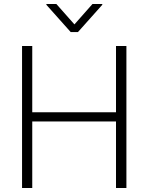

<svg xmlns="http://www.w3.org/2000/svg" viewBox="-20 -936 739 956"><path d="M89.8 -707H140.6V-377H557.6V-707H609.4V0H557.6V-331.1H140.6V0H89.8ZM350.6 -814.5 440.4 -916H489.3V-912.1L368.2 -776.4H332L210.9 -912.1V-916H260.7Z"/></svg>

Font: Pretendard GOV ExtraLight
Style: Regular
Weight: 200
Designer: Base glyphs from Inter by Rasmus Andersson; Hangeul glyphs from Noto Sans CJK(Source Han Sans) by Jang Soo-young and Kan
Foundry: Kil Hyung-jin
Version: Version 1.309